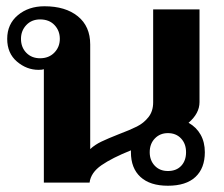

<svg xmlns="http://www.w3.org/2000/svg" viewBox="-20 -583 714 613"><path d="M634 -97Q634 -46 604 -18Q574 10 516 10Q459 10 428.5 -18Q398 -46 398 -97V-103Q338 -79 304 -55.5Q270 -32 266 0H120V-362Q115 -360 103 -360Q65 -360 34 -386.5Q3 -413 3 -459Q3 -506 37 -534.5Q71 -563 122 -563Q189 -563 228.5 -531Q268 -499 268 -441V-107Q283 -121 304 -131Q325 -141 358 -154Q395 -168 417 -179Q439 -190 454 -209Q469 -228 469 -256V-553H617V-257Q617 -221 582 -191Q607 -177 620.5 -153Q634 -129 634 -97ZM171 -459Q171 -485 154 -503Q137 -521 108 -521Q81 -521 64 -503Q47 -485 47 -459Q47 -432 64 -414.5Q81 -397 108 -397Q136 -397 153.5 -415Q171 -433 171 -459ZM574 -97Q574 -124 558 -141Q542 -158 516 -158Q491 -158 474.5 -141Q458 -124 458 -97Q458 -71 474 -54Q490 -37 516 -37Q543 -37 558.5 -53.5Q574 -70 574 -97Z"/></svg>

Font: Taviraj SemiBold
Style: Regular
Weight: 600
Designer: Katatrad Team
Foundry: CadsonDemak
Version: Version 1.001